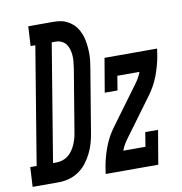

<svg xmlns="http://www.w3.org/2000/svg" viewBox="-145 -811 842 888"><g transform="rotate(-10 276.0 -367.5)"><path d="M-63 0 -58 -92H-28L63 -643H41L46 -735H163Q180 -735 196 -732.5Q212 -730 226 -723Q240 -716 252 -706Q264 -696 272.5 -683Q281 -670 287 -655Q293 -640 296 -624.5Q299 -609 300.5 -592.5Q302 -576 302 -559.5Q302 -543 300 -526.5Q298 -510 295 -493L246 -198Q242 -174 235.5 -151Q229 -128 217.5 -105Q206 -82 190.5 -62Q175 -42 153.5 -27.5Q132 -13 108 -6.5Q84 0 60 0ZM49 -92H65Q79 -92 93.5 -96.5Q108 -101 119.5 -110Q131 -119 140 -131.5Q149 -144 155 -158Q161 -172 165 -185.5Q169 -199 171 -213L220 -508Q222 -523 223.5 -537.5Q225 -552 224 -566.5Q223 -581 219 -595Q215 -609 207 -620Q199 -631 186 -637Q173 -643 159 -643H140ZM280 0 285 -33Q293 -79 310 -124Q327 -169 356 -208L487 -386Q496 -398 503.5 -411Q511 -424 516 -438H412L401 -371H341L368 -530H615L610 -497Q602 -451 585 -406Q568 -361 539 -322L408 -144Q399 -132 391.5 -119Q384 -106 379 -92H483L494 -159H554L527 0Z"/></g></svg>

Font: Iosevka Curly Slab SmBdExObl
Style: Regular
Weight: 600
Width: 7
Italic angle: -9°
Monospace: yes
Designer: Belleve Invis
Foundry: Belleve Invis
Version: Version 11.1.0; ttfautohint (v1.8.3)